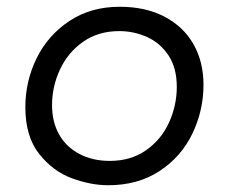

<svg xmlns="http://www.w3.org/2000/svg" viewBox="-20 -544 677 568"><path d="M55 -227Q55 -304 88.5 -372Q122 -440 185.5 -482Q249 -524 334 -524Q411 -524 467 -494.5Q523 -465 552.5 -413Q582 -361 582 -293Q582 -217 549 -148.5Q516 -80 452 -38Q388 4 300 4Q249 4 193 -16.5Q137 -37 96 -88.5Q55 -140 55 -227ZM503 -287Q503 -343 478.5 -380Q454 -417 415 -434.5Q376 -452 333 -452Q271 -452 226 -420.5Q181 -389 157.5 -338.5Q134 -288 134 -233Q134 -183 155 -146Q176 -109 215 -88.5Q254 -68 305 -68Q367 -68 412 -99.5Q457 -131 480 -181.5Q503 -232 503 -287Z"/></svg>

Font: Fixel Italic Variable Display Thin
Style: Italic
Weight: 100
Italic angle: -10°
Designer: AlfaBravo + MacPaw
Foundry: Kyrylo Tkachov, Marchela Mozhyna, Serhii Makarenko, Maria Weinstein, Zakhar Kryvoshyya
Version: Version 1.210;Glyphs 3.2 (3217)